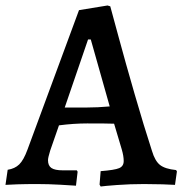

<svg xmlns="http://www.w3.org/2000/svg" viewBox="-33 -671 665 700"><path d="M330 2 334 -47Q385 -51 401.5 -58Q418 -65 418 -84Q418 -102 411 -126L383 -220Q358 -221 285 -221Q236 -221 182 -214L150 -122Q142 -96 142 -87Q142 -67 154.5 -58.5Q167 -50 196 -50H247L250 -45L244 6Q231 5 187 2.5Q143 0 102 0Q63 0 30.5 1Q-2 2 -13 3L-5 -52Q21 -56 37 -71.5Q53 -87 67 -125L255 -634L359 -651L369 -648Q376 -623 400 -534Q424 -445 458 -327.5Q492 -210 521 -121Q532 -84 550.5 -69.5Q569 -55 609 -51L612 -46L605 3Q593 2 559.5 1Q526 0 492 0Q441 0 394 3.5Q347 7 334 9ZM283 -279Q323 -279 367 -283L298 -527H288L203 -279Z"/></svg>

Font: Alegreya SC Medium
Style: Regular
Weight: 500
Designer: Juan Pablo del Peral
Foundry: Huerta Tipografica
Version: Version 2.007; ttfautohint (v1.6)